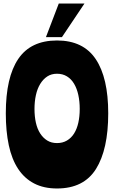

<svg xmlns="http://www.w3.org/2000/svg" viewBox="-20 -1060 648 1091"><path d="M304 -830Q453 -830 524 -724Q595 -618 595 -416Q595 -211 525.5 -100Q456 11 304 11Q229 11 174 -17.5Q119 -46 83 -100.5Q47 -155 30 -234.5Q13 -314 13 -416Q13 -621 84 -725.5Q155 -830 304 -830ZM304 -247Q336 -247 360.5 -261.5Q385 -276 401 -301.5Q417 -327 425 -362.5Q433 -398 433 -441Q433 -484 425 -520.5Q417 -557 401 -584Q385 -611 360.5 -626Q336 -641 304 -641Q272 -641 248.5 -625.5Q225 -610 208.5 -583Q192 -556 184 -519.5Q176 -483 176 -441Q176 -398 184 -362.5Q192 -327 208.5 -301.5Q225 -276 248.5 -261.5Q272 -247 304 -247ZM314 -1040H460L332 -849H241Z"/></svg>

Font: Ranchers
Style: Regular
Weight: 400
Designer: Pablo Impallari, Brenda Gallo
Foundry: Pablo Impallari, Brenda Gallo
Version: Version 1.000; ttfautohint (v0.8) -G 200 -r 50